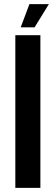

<svg xmlns="http://www.w3.org/2000/svg" viewBox="-20 -907 269 927"><path d="M54 -737H175V0H54ZM122 -887H216L147 -775H80Z"/></svg>

Font: Khand SemiBold
Style: Regular
Weight: 600
Designer: Devanagari: Sanchit Sawaria, Jyotish Sonowal; Latin: Satya Rajpurohit
Foundry: Indian Type Foundry
Version: Version 1.101;PS 1.0;hotconv 1.0.78;makeotf.lib2.5.61930; tt